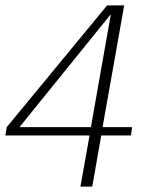

<svg xmlns="http://www.w3.org/2000/svg" viewBox="-20 -695 584 715"><path d="M279.5 0H323.5L357 -190.5H467.5L472 -221.5H362L442.5 -675H379L5 -221.5L0 -190.5H313.5ZM52.5 -221.5 391 -640H392.5L318.5 -221.5Z"/></svg>

Font: Anybody SemiExpanded ExtraLight
Style: Italic
Weight: 250
Width: 6
Italic angle: -10°
Version: Version 1.113;gftools[0.9.25]